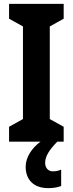

<svg xmlns="http://www.w3.org/2000/svg" viewBox="-20 -734 377 995"><path d="M214 110C214 77 234 44 277 0H310V-77L238 -117V-597L310 -637V-714H27V-637L99 -597V-117L27 -77V0H190C145 33 113 81 113 130C113 196 153 241 230 241C259 241 281 236 297 230V145C287 149 274 154 254 154C230 154 214 136 214 110Z"/></svg>

Font: Noto Sans Telugu Condensed
Style: Bold
Weight: 700
Width: 3
Designer: Jelle Bosma - Monotype Design Team
Foundry: Monotype Imaging Inc.
Version: Version 2.005